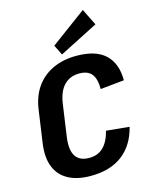

<svg xmlns="http://www.w3.org/2000/svg" viewBox="-140 -1055 907 1154"><g transform="rotate(-15 313.5 -478.0)"><path d="M279 10Q195 10 139.5 -20.5Q84 -51 61 -109Q38 -167 49 -250L78 -453Q89 -535 128.5 -592Q168 -649 232.5 -679.5Q297 -710 380 -710Q501 -710 560 -654.5Q619 -599 619 -494L471 -479Q471 -543 447 -573Q423 -603 370 -603Q312 -603 275.5 -565.5Q239 -528 228 -453L199 -250Q189 -173 214 -135Q239 -97 298 -97Q352 -97 386 -130Q420 -163 437 -229L580 -215Q553 -106 477 -48Q401 10 279 10ZM541 -863 300 -740 269 -803 490 -966Z"/></g></svg>

Font: Pathway Extreme SemiCondensed
Style: Bold Italic
Weight: 700
Width: 4
Italic angle: -8°
Version: Version 1.001;gftools[0.9.26]